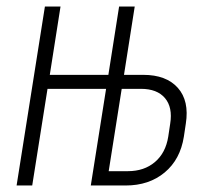

<svg xmlns="http://www.w3.org/2000/svg" viewBox="-20 -570 640 590"><path d="M31 0 118 -550H166L133 -340H313L346 -550H394L361 -340H420Q491 -340 526.5 -300Q562 -260 551 -190L545 -150Q534 -80 486 -40Q438 0 366 0H259L306 -297H126L79 0ZM314 -44H373Q423 -44 456 -72Q489 -100 497 -150L503 -190Q511 -240 487 -268.5Q463 -297 413 -297H354Z"/></svg>

Font: JetBrains Mono NL Thin
Style: Italic
Weight: 100
Italic angle: -9°
Monospace: yes
Designer: Philipp Nurullin, Konstantin Bulenkov
Foundry: JetBrains
Version: Version 2.305; ttfautohint (v1.8.4.7-5d5b)